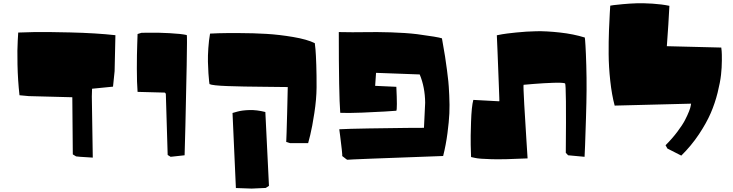

<svg xmlns="http://www.w3.org/2000/svg" viewBox="-20 -949 4458 1168"><path d="M90.8 -751Q127.4 -752.4 188.7 -753.9Q250 -755.4 407 -751.7Q564 -748 682.1 -734.9L677.2 -516.1L667.5 -421.9L540 -409.2L538.6 -361.3L544.4 9.8Q444.3 3.9 442.9 2.4L422.9 -9.8L419.9 -357.4L155.3 -364.3L98.6 -369.6Q88.4 -460.4 86.4 -555.9Q84.5 -651.4 87.9 -701.2Z M1018.1 4.9 1000 -6.3Q988.8 -376 988.8 -378.4L983.4 -385.7L816.9 -390.1Q812.5 -444.3 812.5 -532.5Q812.5 -620.6 814.9 -681.6L816.9 -742.2L841.3 -749.5Q851.6 -749 895.3 -750Q939 -751 1010.3 -747.3Q1081.5 -743.7 1116.2 -735.8Q1119.1 -735.4 1115.7 -552.5Q1112.3 -369.6 1107.9 -187L1103 -4.4Z M1594.2 -267.6Q1542 -280.8 1497.8 -279.5Q1453.6 -278.3 1423.8 -270L1394.5 -261.7L1415 194.8L1511.2 198.2L1596.7 194.3L1616.2 181.6ZM1254.4 -437.5Q1253.4 -443.8 1252 -455.6Q1250.5 -467.3 1248 -502.9Q1245.6 -538.6 1244.9 -573.5Q1244.1 -608.4 1247.3 -656Q1250.5 -703.6 1257.8 -744.6Q1276.9 -745.6 1309.8 -746.8Q1342.8 -748 1432.9 -747.8Q1522.9 -747.6 1600.8 -742.9Q1678.7 -738.3 1763.7 -723.9Q1848.6 -709.5 1895 -686.5Q1896.5 -679.2 1899.2 -648.7Q1901.9 -618.2 1904.1 -553.7Q1906.2 -489.3 1905.8 -417Q1905.3 -346.2 1892.3 -261.5Q1879.4 -176.8 1867.2 -127.4L1854.5 -78.1H1745.1Q1744.6 -78.1 1743.4 -78.6Q1742.2 -79.1 1738.8 -80.1Q1735.4 -81.1 1732.7 -82Q1730 -83 1727.1 -84Q1724.1 -85 1722.7 -85L1721.2 -85.4Q1721.7 -85 1723.4 -141.4Q1725.1 -197.8 1726.6 -254.4L1728 -311L1730.5 -419.4Q1704.6 -420.4 1582.3 -421.1Q1460 -421.9 1365.5 -425.3Q1271 -428.7 1254.4 -437.5Z M2699.2 -522.5Q2704.6 -478.5 2707.3 -454.6Q2710 -430.7 2712.9 -369.6Q2715.8 -308.6 2713.6 -259.3Q2711.4 -210 2702.1 -138.9Q2692.9 -67.9 2675.8 0Q2092.8 21 2092.8 22.9Q2092.8 23.9 2085 18.1Q2077.1 12.2 2069.3 5.9L2061.5 0Q2063.5 0 2059.1 -40.5Q2054.7 -81.1 2049.3 -122.1L2043.9 -162.6Q2094.2 -165.5 2223.1 -167.7Q2352.1 -169.9 2455.6 -170.9L2559.1 -171.4Q2560.1 -199.2 2563.2 -256.1Q2566.4 -313 2566.4 -324.2Q2565.4 -418.9 2533.2 -496.1L2267.6 -505.9Q2265.1 -465.8 2262.2 -426.8L2391.1 -420.9Q2397.5 -285.6 2391.1 -275.4Q2363.3 -273.4 2319.6 -270.5Q2275.9 -267.6 2183.6 -263.9Q2091.3 -260.3 2049.8 -262.7Q2041 -373 2041 -753.9Q2127.9 -752 2199.2 -753.4Q2270.5 -754.9 2358.6 -752.2Q2446.8 -749.5 2517.1 -741.2Q2645.5 -724.1 2668.5 -715.8Q2690.9 -592.8 2699.2 -522.5Z M3017.6 -333.5Q3018.6 -329.1 3014.6 -429.4Q3010.7 -529.8 3006.8 -631.8L3002.4 -734.4Q3014.2 -736.8 3035.2 -740.7Q3056.2 -744.6 3119.1 -751.2Q3182.1 -757.8 3243.2 -759Q3304.2 -760.3 3386.2 -751.2Q3468.3 -742.2 3537.6 -720.7Q3539.1 -714.4 3541.7 -670.9Q3544.4 -627.4 3546.6 -551Q3548.8 -474.6 3548.3 -402.3Q3547.9 -331.5 3544.7 -229.7Q3541.5 -127.9 3539.1 -61.5L3536.1 4.9L3436 -4.4L3421.9 -19.5Q3425.8 -434.6 3417.5 -441.9Q3401.9 -447.3 3345.7 -445.3Q3289.6 -443.4 3227.5 -438.5L3165 -433.1Q3163.1 -424.8 3169.2 -313Q3175.3 -201.2 3182.6 -93.3L3189.5 14.6Q3047.4 21.5 2970.9 19.5Q2894.5 17.6 2870.1 11.7L2845.7 6.3Q2844.7 -22.5 2843.5 -67.6Q2842.3 -112.8 2845.5 -207Q2848.6 -301.3 2859.4 -341.3Q2859.4 -341.3 3013.2 -333Q3018.1 -333 3017.6 -333.5Z M4184.1 -318.4 3719.2 -306.6Q3701.7 -371.6 3692.4 -457.3Q3683.1 -543 3682.6 -619.9Q3682.1 -696.8 3684.6 -763.2Q3687 -829.6 3689.7 -871.6Q3692.4 -913.6 3692.4 -914.6Q3700.2 -916 3714.1 -918Q3728 -919.9 3770 -923.8Q3812 -927.7 3853 -929Q3894 -930.2 3949.5 -926.8Q4004.9 -923.3 4052.2 -913.6Q4046.9 -805.7 4036.6 -668Q4179.2 -665 4367.7 -659.7Q4368.7 -651.9 4370.1 -638.2Q4371.6 -624.5 4371.3 -581.1Q4371.1 -537.6 4366.2 -493.4Q4361.3 -449.2 4345.5 -385.3Q4329.6 -321.3 4303.7 -261.2Q4277.8 -201.2 4231.7 -131.8Q4185.5 -62.5 4124.5 -2.4L4040 -45.4L4028.8 -65.4Q4069.8 -106.4 4100.8 -147.7Q4131.8 -189 4147 -218.3Q4162.1 -247.6 4171.4 -271.2Q4180.7 -294.9 4182.1 -306.6Z"/></svg>

Font: Noot
Style: Regular
Weight: 400
Designer: Amos Jerbi
Foundry: Amos Jerbi
Version: Version 1.000;PS 001.001;hotconv 1.0.56